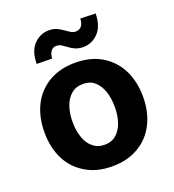

<svg xmlns="http://www.w3.org/2000/svg" viewBox="-138 -863 890 982"><g transform="rotate(-20 306.5 -372.5)"><path d="M306.6 10.7Q223.6 10.7 164.1 -24.9Q102.5 -61 70.8 -123.5Q38.6 -187.5 38.6 -270.5Q38.6 -354.5 70.8 -418.5Q102.1 -480.5 164.1 -517.6Q224.1 -552.7 306.6 -552.7Q389.6 -552.7 449.7 -517.6Q510.7 -481 542.5 -418.5Q575.2 -354 575.2 -270.5Q575.2 -188 542.5 -123.5Q510.7 -60.5 449.7 -24.9Q390.1 10.7 306.6 10.7ZM370.6 -128.4Q395.5 -149.4 408.7 -187Q421.4 -225.1 421.4 -271.5Q421.4 -318.4 408.7 -356.4Q395.5 -393.6 370.6 -415.5Q346.2 -437 307.6 -437Q269 -437 244.1 -415.5Q217.3 -393.1 205.1 -356.4Q191.9 -319.3 191.9 -271.5Q191.9 -224.6 205.1 -187Q217.3 -149.9 244.1 -128.4Q269.5 -106.4 307.6 -106.4Q345.7 -106.4 370.6 -128.4ZM205.1 -612.8 121.1 -613.8Q121.1 -681.6 154.8 -717.8Q188.5 -753.9 236.3 -754.4Q261.7 -754.4 279.3 -746.6Q298.3 -737.8 312 -727.5Q325.2 -717.8 339.4 -709Q352.1 -701.2 367.7 -701.2Q388.2 -702.1 398.9 -716.8Q409.7 -731 409.7 -755.9L492.7 -753.4Q491.7 -686 458.5 -650.4Q424.8 -614.3 377 -613.3Q350.6 -613.3 332.5 -621.6Q313.5 -629.9 301.3 -640.1Q293.5 -646 274.9 -658.2Q262.2 -666.5 246.1 -666.5Q227.5 -666.5 216.8 -651.9Q205.1 -636.2 205.1 -612.8Z"/></g></svg>

Font: My Font
Style: Bold
Weight: 500
Designer: Rasmus Andersson
Foundry: rsms
Version: Version 0.001